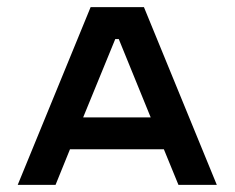

<svg xmlns="http://www.w3.org/2000/svg" viewBox="-20 -520 660 540"><path d="M136.2 0H29.8L234.9 -500H384.8L589.8 0H481.9L440.9 -100.1H176.8ZM304.2 -410.2 213.9 -189.9H403.8L314 -410.2Z"/></svg>

Font: Optician Sans
Style: Regular
Weight: 400
Designer: Fábio Duarte Martins, Simen Schikulski
Version: Version 1.002